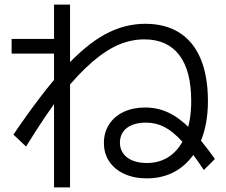

<svg xmlns="http://www.w3.org/2000/svg" viewBox="-20 -770 978 831"><path d="M429.7 -151.4Q429.7 -196.3 452.1 -231.4Q474.6 -266.6 515.1 -285.6Q555.7 -304.7 608.4 -304.7Q662.1 -304.7 709 -282.7Q755.9 -260.7 803.7 -212.4Q851.6 -164.1 910.2 -82L862.3 -34.2Q809.6 -113.3 769 -157.2Q728.5 -201.2 691.9 -220.2Q655.3 -239.3 611.3 -239.3Q577.1 -239.3 551.8 -229Q526.4 -218.8 512.7 -199.2Q499 -179.7 499 -152.3Q499 -126 513.2 -106Q527.3 -85.9 553.7 -75.2Q580.1 -64.5 615.2 -64.5Q674.8 -64.5 718.3 -96.7Q761.7 -128.9 784.7 -189.5Q807.6 -250 807.6 -333Q807.6 -463.9 755.9 -531.7Q704.1 -599.6 604.5 -599.6Q548.8 -599.6 494.1 -576.7Q439.5 -553.7 379.9 -502.4Q320.3 -451.2 251 -366.2H248Q173.8 -267.6 92.8 -135.7L38.1 -187.5Q160.2 -367.2 254.4 -470.7Q348.6 -574.2 433.1 -620.6Q517.6 -667 608.4 -667Q696.3 -667 756.8 -628.4Q817.4 -589.8 848.6 -515.1Q879.9 -440.4 879.9 -333Q879.9 -231.4 847.7 -155.8Q815.4 -80.1 755.9 -39.1Q696.3 2 615.2 2Q560.5 2 518.6 -17.1Q476.6 -36.1 453.1 -70.8Q429.7 -105.5 429.7 -151.4ZM213.9 -538.1H30.3V-601.6H213.9V-750H283.2V41H213.9Z"/></svg>

Font: WEMIX Pretendard Variable
Style: Regular
Weight: 400
Designer: Base glyphs from Inter by Rasmus Andersson; Hangeul glyphs from Noto Sans CJK(Source Han Sans) by Jang Soo-young and Kan
Foundry: Kil Hyung-jin
Version: Version 1.000;Glyphs 3.2 (3208)